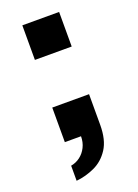

<svg xmlns="http://www.w3.org/2000/svg" viewBox="-136 -585 583 814"><g transform="rotate(-20 156.0 -178.0)"><path d="M64 171V103Q87 99 105.5 85Q124 71 135 49Q146 27 146 0H73V-156H239V-18Q239 50 213 90Q187 130 146.5 148.5Q106 167 64 171ZM73 -371V-527H239V-371Z"/></g></svg>

Font: Archivo SemiBold Expanded SemiBold
Style: Regular
Weight: 600
Width: 7
Version: Version 2.001